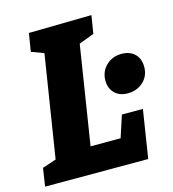

<svg xmlns="http://www.w3.org/2000/svg" viewBox="-112 -795 795 883"><g transform="rotate(-15 285.5 -353.5)"><path d="M387 -125 421 -229H521L485 0H-6L7 -86L73 -108L150 -594L91 -616L105 -702L404 -707L390 -621L318 -594L244 -125ZM388 -399Q388 -442 417.5 -470.5Q447 -499 491 -499Q530 -499 553.5 -476.5Q577 -454 577 -415Q577 -371 547 -343.5Q517 -316 473 -316Q434 -316 411 -339Q388 -362 388 -399Z"/></g></svg>

Font: Bitter Pro ExtraBold
Style: Italic
Weight: 800
Italic angle: -9°
Designer: Sol Matas, and Bitter project Authors
Foundry: Sol Matas
Version: Version 1.010